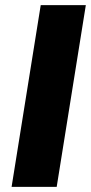

<svg xmlns="http://www.w3.org/2000/svg" viewBox="-20 -725 353 745"><path d="M25 0 138 -705H313L200 0Z"/></svg>

Font: Nunito Sans 7pt Condensed Black
Style: Italic
Weight: 900
Width: 3
Italic angle: -9°
Designer: Vernon Adams
Foundry: Vernon Adams
Version: Version 3.101;gftools[0.9.27]